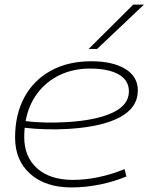

<svg xmlns="http://www.w3.org/2000/svg" viewBox="-20 -810 650 840"><path d="M533 -38Q478 -15 416 -2.5Q354 10 293 10Q179 10 112.5 -49Q46 -108 46 -208Q46 -310 87 -385Q128 -460 203 -501Q278 -542 379 -542Q473 -542 528 -508.5Q583 -475 583 -415Q583 -339 504.5 -297Q426 -255 279 -246Q230 -243 180 -244.5Q130 -246 88 -251Q86 -231 86 -210Q86 -124 142.5 -73.5Q199 -23 299 -23Q408 -23 525 -70ZM374 -510Q301 -510 242 -482Q183 -454 144 -402.5Q105 -351 92 -280Q133 -275 180.5 -274Q228 -273 276 -276Q403 -284 473.5 -317.5Q544 -351 544 -410Q544 -459 499 -484.5Q454 -510 374 -510ZM368 -596 563 -790H610L405 -596Z"/></svg>

Font: Georama Extended ExtraLight
Style: Italic
Weight: 200
Width: 7
Italic angle: -9°
Designer: Jean-Baptiste Levee
Foundry: Production Type
Version: Version 1.000